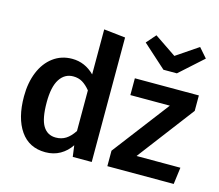

<svg xmlns="http://www.w3.org/2000/svg" viewBox="-112 -945 1261 1104"><g transform="rotate(15 518.0 -392.5)"><path d="M517 -741V0H404L395 -67Q370 -29 331.5 -7Q293 15 244 15Q147 15 95 -60Q43 -135 43 -264Q43 -345 69 -408.5Q95 -472 143.5 -508Q192 -544 256 -544Q332 -544 389 -487V-755ZM389 -150V-392Q366 -420 342.5 -434Q319 -448 288 -448Q237 -448 207.5 -402.5Q178 -357 178 -265Q178 -167 204 -124.5Q230 -82 280 -82Q314 -82 340 -98.5Q366 -115 389 -150ZM1013 -437 757 -100H1018L1005 0H610V-92L867 -429H632V-529H1013ZM997 -744 858 -619H778L639 -744L688 -800L818 -712L948 -800Z"/></g></svg>

Font: Fira Sans Medium
Style: Regular
Weight: 500
Designer: bBox Type GmbH & Carrois Corporate GbR & Edenspiekermann AG
Foundry: bBox Type GmbH & Carrois Corporate GbR & Edenspiekermann AG
Version: Version 4.301